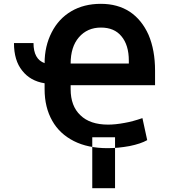

<svg xmlns="http://www.w3.org/2000/svg" viewBox="-20 -760 882 1003"><path d="M155 -535Q155 -451 213 -430Q213 -519 250 -591Q286 -662 352 -701Q418 -740 507 -740Q595 -740 659 -698Q721 -656 756 -578Q790 -498 790 -391V-315H349V-294Q349 -206 400 -158Q450 -109 545 -109Q583 -109 631 -118Q672 -125 724 -143L749 -28Q716 -9 657 3Q597 14 542 14Q439 14 366 -23Q291 -61 253 -129Q213 -199 213 -294V-325Q138 -337 96 -391Q53 -444 53 -535ZM653 -443Q653 -525 614 -571Q577 -616 507 -616Q436 -616 392 -565Q349 -515 349 -428H653ZM462 223H581V-43H462Z"/></svg>

Font: Sinter Bold
Style: Regular
Weight: 700
Foundry: Adobe & rsms
Version: Version 1.000